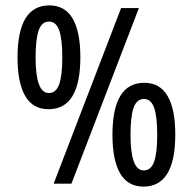

<svg xmlns="http://www.w3.org/2000/svg" viewBox="-20 -774 715 712"><path d="M160 -369Q102 -369 73.5 -418Q45 -467 45 -561Q45 -754 163 -754Q221 -754 249.5 -705Q278 -656 278 -562Q278 -369 160 -369ZM179 -93 429 -744H495L245 -93ZM161 -429Q188 -429 199.5 -461.5Q211 -494 211 -561Q211 -629 199.5 -661.5Q188 -694 162 -694Q135 -694 123.5 -661.5Q112 -629 112 -561Q112 -429 161 -429ZM512 -82Q454 -82 425.5 -131Q397 -180 397 -274Q397 -467 515 -467Q573 -467 601.5 -418Q630 -369 630 -275Q630 -82 512 -82ZM513 -142Q540 -142 551.5 -174.5Q563 -207 563 -274Q563 -342 551.5 -374.5Q540 -407 514 -407Q487 -407 475.5 -374.5Q464 -342 464 -274Q464 -142 513 -142Z"/></svg>

Font: Noto Sans Telugu UI ExtraCondensed
Style: Regular
Weight: 400
Width: 2
Designer: Jelle Bosma - Monotype Design Team
Foundry: Monotype Imaging Inc.
Version: Version 2.005